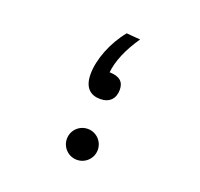

<svg xmlns="http://www.w3.org/2000/svg" viewBox="-99 -633 784 753"><g transform="rotate(20 293.0 -256.5)"><path d="M297.4 -245.6C336.4 -245.6 357.9 -269 357.9 -305.7C357.9 -338.9 338.9 -356 296.9 -356.9C301.3 -403.8 324.7 -460.4 365.2 -518.6L307.6 -523.4C260.3 -465.8 229 -387.2 229 -324.7C229 -266.6 258.8 -245.6 297.4 -245.6ZM293 9.8C328.6 9.8 357.4 -19 357.4 -54.7C357.4 -90.3 328.6 -119.1 293 -119.1C257.3 -119.1 228.5 -90.3 228.5 -54.7C228.5 -19 257.3 9.8 293 9.8Z"/></g></svg>

Font: Cascadia Code SemiLight
Style: Regular
Weight: 350
Monospace: yes
Designer: Aaron Bell
Foundry: Saja Typeworks
Version: Version 2404.023